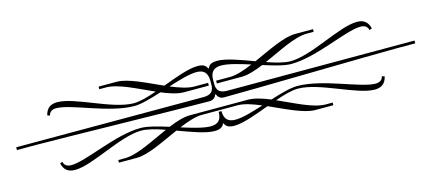

<svg xmlns="http://www.w3.org/2000/svg" viewBox="-44 -834 2710 1205"><g transform="rotate(-15 1311.0 -232.0)"><path d="M1320 -315V-333C1320 -389 1348 -408 1392 -408C1437 -408 1505 -388 1577 -365C1522 -342 1470 -324 1427 -324H1337V-306H1499C1539 -306 1589 -322 1642 -344C1711 -322 1776 -303 1820 -303C1986 -303 2202 -417 2299 -417C2326 -417 2344 -406 2349 -382L2366 -388C2355 -435 2326 -452 2285 -452C2169 -452 1959 -321 1820 -321C1780 -321 1726 -336 1669 -356C1772 -401 1883 -462 1963 -462H2008V-479H1891C1817 -479 1709 -423 1607 -378C1520 -410 1433 -443 1375 -443C1344 -443 1322 -435 1313 -411H1309C1300 -435 1278 -443 1247 -443C1189 -443 1102 -410 1015 -378C913 -423 806 -479 732 -479H615V-462H659C739 -462 850 -401 953 -356C896 -336 842 -321 802 -321C663 -321 454 -452 338 -452C297 -452 268 -435 257 -388L273 -382C278 -406 296 -417 323 -417C420 -417 636 -303 802 -303C846 -303 911 -322 980 -344C1033 -322 1083 -306 1123 -306H1285V-324H1196C1153 -324 1100 -342 1045 -365C1117 -388 1186 -408 1231 -408C1275 -408 1302 -389 1302 -333V-315C1302 -287 1302 -245 1234 -245H17V-227H139C295 -227 1097 -210 1264 -210C1292 -210 1304 -228 1309 -242H1313C1318 -228 1330 -210 1358 -210C1525 -210 2327 -227 2483 -227H2605V-245H1388C1320 -245 1320 -287 1320 -315ZM1123 -157C1083 -157 1033 -142 980 -120C911 -142 846 -160 802 -160C636 -160 420 -47 323 -47C296 -47 278 -58 273 -82L257 -76C268 -29 297 -12 338 -12C454 -12 663 -143 802 -143C842 -143 896 -128 953 -108C850 -63 739 -2 659 -2H615V15H732C806 15 913 -41 1015 -86C1102 -54 1189 -21 1247 -21C1278 -21 1300 -29 1309 -53H1313C1322 -29 1344 -21 1375 -21C1433 -21 1520 -54 1607 -86C1709 -41 1817 15 1891 15H2008V-2H1963C1883 -2 1772 -63 1669 -108C1726 -128 1780 -143 1820 -143C1959 -143 2169 -12 2285 -12C2326 -12 2355 -29 2366 -76L2349 -82C2344 -58 2326 -47 2299 -47C2202 -47 1986 -160 1820 -160C1776 -160 1711 -142 1642 -120C1589 -142 1539 -157 1499 -157ZM1196 -140H1427C1470 -140 1522 -122 1577 -99C1505 -76 1437 -56 1392 -56C1348 -56 1320 -75 1320 -131H1302C1302 -75 1275 -56 1231 -56C1186 -56 1117 -76 1045 -99C1100 -122 1153 -140 1196 -140Z"/></g></svg>

Font: FoglihtenDeH04
Style: Regular
Weight: 500
Version: Version 0.68